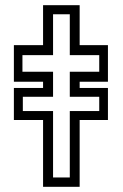

<svg xmlns="http://www.w3.org/2000/svg" viewBox="-20 -720 474 740"><path d="M146 0V-257.5H33.5V-381H146V-405H33.5V-546H146V-700H287V-546H396V-405H287V-381H396V-257.5H287V0ZM184.5 -36H249V-292H362.5V-347H249V-443.5H362.5V-507.5H249V-665H184.5V-507.5H66.5V-443.5H184.5V-347H68V-292H184.5Z"/></svg>

Font: Tourney Condensed
Style: Regular
Weight: 400
Width: 3
Designer: Tyler Finck
Foundry: Etcetera Type Co
Version: Version 1.010; ttfautohint (v1.8.3)